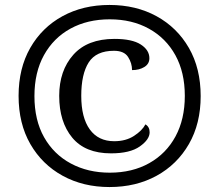

<svg xmlns="http://www.w3.org/2000/svg" viewBox="-20 -745 885 775"><path d="M422 10Q316 10 233 -35.5Q150 -81 102.5 -163.5Q55 -246 55 -358Q55 -469 102 -551.5Q149 -634 232 -679.5Q315 -725 422 -725Q529 -725 612 -679.5Q695 -634 742.5 -551.5Q790 -469 790 -357Q790 -246 742.5 -163.5Q695 -81 612 -35.5Q529 10 422 10ZM423 -48Q514 -48 582.5 -86.5Q651 -125 688.5 -194.5Q726 -264 726 -358Q726 -453 688 -522Q650 -591 581.5 -629Q513 -667 423 -667Q333 -667 264.5 -629.5Q196 -592 157.5 -522.5Q119 -453 119 -357Q119 -260 158 -191Q197 -122 266 -85Q335 -48 423 -48ZM428 -126Q324 -126 271.5 -189.5Q219 -253 219 -358Q219 -460 276 -524Q333 -588 442 -588Q513 -588 548 -565.5Q583 -543 583 -510Q583 -487 562.5 -474.5Q542 -462 513 -462Q513 -490 497 -515Q481 -540 440 -540Q368 -540 338 -493Q308 -446 308 -358Q308 -270 342.5 -222.5Q377 -175 441 -175Q488 -175 521 -196.5Q554 -218 567 -243Q584 -233 584 -211Q584 -182 544.5 -154Q505 -126 428 -126Z"/></svg>

Font: Noto Serif Toto SemiBold
Style: Regular
Weight: 600
Designer: Monotype Design Team
Foundry: Monotype Imaging Inc.
Version: Version 2.001; ttfautohint (v1.8.4.7-5d5b)